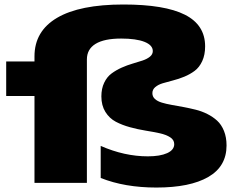

<svg xmlns="http://www.w3.org/2000/svg" viewBox="-20 -821 1065 862"><path d="M134.8 -567.9Q134.8 -681.2 236.3 -741Q337.9 -800.8 534.2 -800.8Q719.2 -800.8 810.1 -754.9Q900.9 -709 900.9 -612.8Q900.9 -574.7 887.9 -546.6Q875 -518.6 854 -502.9Q833 -487.3 807.6 -476.8Q782.2 -466.3 757.1 -460Q731.9 -453.6 710.9 -447.3Q689.9 -440.9 677 -429.9Q664.1 -418.9 664.1 -402.8Q664.1 -387.2 675.5 -376.7Q687 -366.2 706.3 -360.4Q725.6 -354.5 750.5 -350.1Q775.4 -345.7 803 -340.6Q830.6 -335.4 858.2 -328.6Q885.7 -321.8 910.6 -309.3Q935.5 -296.9 954.8 -279.3Q974.1 -261.7 985.6 -233.2Q997.1 -204.6 997.1 -168Q997.1 -73.7 915 -26.4Q833 21 682.1 21Q540 21 432.1 -22V-166Q538.6 -119.1 644 -119.1Q698.7 -119.1 730.5 -133.5Q762.2 -147.9 762.2 -173.8Q762.2 -192.9 744.1 -204.6Q726.1 -216.3 697.3 -222.7Q668.5 -229 633.5 -234.6Q598.6 -240.2 563.7 -249.8Q528.8 -259.3 500 -274.4Q471.2 -289.6 453.1 -318.6Q435.1 -347.7 435.1 -388.2Q435.1 -423.3 447.8 -449.7Q460.4 -476.1 481 -491.2Q501.5 -506.3 526.1 -517.3Q550.8 -528.3 575.2 -535.4Q599.6 -542.5 620.1 -549.3Q640.6 -556.2 653.3 -566.7Q666 -577.1 666 -591.8Q666 -618.2 628.7 -633.1Q591.3 -647.9 523.9 -647.9Q447.8 -647.9 408.9 -624Q370.1 -600.1 370.1 -554.2V0H134.8V-390.1H7.8V-544.9H134.8Z"/></svg>

Font: Mattone
Style: Bold
Weight: 700
Width: 6
Designer: Nunzio Mazzaferro
Foundry: Collletttivo
Version: Version 2.000;Glyphs 3.2 (3217)